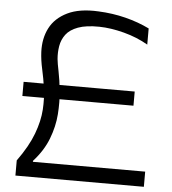

<svg xmlns="http://www.w3.org/2000/svg" viewBox="-57 -906 858 959"><g transform="rotate(5 371.5 -427.0)"><path d="M56 -76Q111 -152 135.5 -217.5Q160 -283 163.5 -340Q167 -397 160 -446.5Q153 -496 143 -540.5Q133 -585 131 -626Q128 -694 155 -746.5Q182 -799 242.5 -828.5Q303 -858 398 -853Q469 -850 534.5 -833.5Q600 -817 655 -790V-709Q600 -741 533.5 -758.5Q467 -776 409 -777Q343 -778 302.5 -763Q262 -748 242.5 -722Q223 -696 217.5 -663.5Q212 -631 215 -598Q217 -577 225.5 -536Q234 -495 239.5 -440Q245 -385 240.5 -323.5Q236 -262 212 -199.5Q188 -137 137 -81V-76H700V0H56ZM56 -470H613V-399H56Z"/></g></svg>

Font: Matangi Medium
Style: Regular
Weight: 500
Designer: Prashant Pant
Foundry: The Graphic Ant
Version: Version 3.002